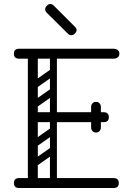

<svg xmlns="http://www.w3.org/2000/svg" viewBox="-20 -945 645 965"><path d="M145 0Q120 0 120 -36V-674Q120 -700 145 -700Q170 -700 170 -674V-26Q170 0 145 0ZM76 0Q50 0 50 -25Q50 -50 76 -50H551Q577 -50 577 -25Q577 0 551 0ZM156 -331Q130 -331 130 -356Q130 -381 156 -381H501Q527 -381 527 -356Q527 -331 501 -331ZM76 -650Q50 -650 50 -675Q50 -700 76 -700H551Q563 -700 571.5 -693.5Q580 -687 580 -675Q580 -663 571.5 -656.5Q563 -650 551 -650ZM462 -279Q451 -279 445 -286Q438 -293 438 -305V-354Q438 -366 444 -373Q451 -380 462 -380Q474 -380 481 -373Q487 -366 487 -354V-305Q487 -293 480 -286Q474 -279 462 -279ZM462 -433Q474 -433 480 -426Q487 -419 487 -407V-358Q487 -347 481 -339Q474 -332 462 -332Q451 -332 444 -339Q438 -347 438 -358V-407Q438 -419 445 -426Q451 -433 462 -433ZM260 -496Q265 -489 263.5 -482Q262 -475 257 -471L163 -405Q150 -396 140 -409Q129 -425 143 -434L237 -500Q250 -509 260 -496ZM260 -594Q265 -587 263.5 -580Q262 -573 257 -569L163 -503Q150 -494 140 -507Q129 -523 143 -532L237 -598Q250 -607 260 -594ZM153 -298Q135 -298 135 -316V-648Q135 -664 153 -664Q170 -664 170 -647V-315Q170 -298 153 -298ZM249 -298Q231 -298 231 -316V-648Q231 -664 249 -664Q266 -664 266 -647V-315Q266 -298 249 -298ZM260 -201Q265 -194 263.5 -187Q262 -180 257 -176L163 -110Q150 -101 140 -114Q129 -130 143 -139L237 -205Q250 -214 260 -201ZM260 -299Q265 -292 263.5 -285Q262 -278 257 -274L163 -208Q150 -199 140 -212Q129 -228 143 -237L237 -303Q250 -312 260 -299ZM153 -3Q135 -3 135 -21V-353Q135 -369 153 -369Q170 -369 170 -352V-20Q170 -3 153 -3ZM249 -3Q231 -3 231 -21V-353Q231 -369 249 -369Q266 -369 266 -352V-20Q266 -3 249 -3ZM323 -774 216 -880Q207 -889 207 -898Q207 -908 215 -916Q224 -925 233 -925Q242 -925 251 -916L358 -809Q365 -802 365 -794Q365 -785 356 -776Q348 -768 338 -768Q329 -768 323 -774Z"/></svg>

Font: Agu Display Uzo
Style: Regular
Weight: 400
Version: Version 1.103